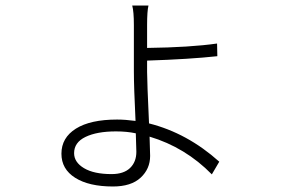

<svg xmlns="http://www.w3.org/2000/svg" viewBox="-20 -630 1040 697"><path d="M475 -79Q475 -92 473 -146Q441 -153 401 -153Q332 -153 290.5 -133Q249 -113 249 -74Q249 -41 285 -19.5Q321 2 385 2Q429 2 452 -20Q475 -42 475 -79ZM514 -410V-369Q514 -334 521 -182Q660 -147 776 -43L749 3Q653 -95 523 -134Q525 -80 525 -64Q525 -17 490.5 15Q456 47 390 47Q303 47 253 15.5Q203 -16 203 -72Q203 -130 255.5 -163Q308 -196 405 -196Q435 -196 472 -191Q466 -315 466 -371V-539Q466 -588 460 -610H519Q514 -590 514 -539V-456Q670 -458 768 -472L769 -426Q668 -415 514 -410Z"/></svg>

Font: Noto Sans Korean Light
Style: Regular
Weight: 300
Designer: Ryoko NISHIZUKA  (kana & ideographs); Paul D. Hunt (Latin, Greek & Cyrillic); Wenlong ZHANG  (bopomofo); Sandoll Communi
Foundry: Adobe Systems Incorporated
Version: Version 1.000;PS 1;hotconv 1.0.78;makeotf.lib2.5.61930